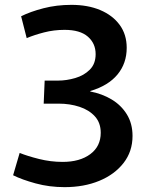

<svg xmlns="http://www.w3.org/2000/svg" viewBox="-20 -760 604 791"><path d="M246 11Q183 11 126.5 -4.5Q70 -20 34 -38L61 -130Q93 -117 141 -105Q189 -93 238 -93Q309 -93 352 -125Q395 -157 395 -213Q395 -254 371 -280.5Q347 -307 307.5 -320Q268 -333 222 -333H160L164 -428H220Q254 -428 290 -438.5Q326 -449 350 -473Q374 -497 374 -537Q374 -581 342 -609Q310 -637 246 -637Q202 -637 161.5 -626.5Q121 -616 90 -603L67 -693Q105 -712 159 -726Q213 -740 274 -740Q342 -740 393 -718.5Q444 -697 473 -657.5Q502 -618 502 -563Q502 -499 464 -453Q426 -407 352 -385V-383Q400 -374 439.5 -350.5Q479 -327 502.5 -289Q526 -251 526 -200Q526 -136 489 -88.5Q452 -41 389 -15Q326 11 246 11Z"/></svg>

Font: Murecho Medium
Style: Regular
Weight: 500
Designer: Neil Summerour
Foundry: Positype
Version: Version 1.010; ttfautohint (v1.8.3)